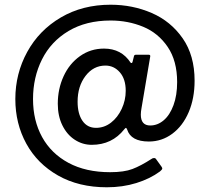

<svg xmlns="http://www.w3.org/2000/svg" viewBox="-20 -681 874 814"><path d="M433 113Q314 113 226 63Q138 13 91.5 -72Q45 -157 45 -261Q45 -369 95.5 -461Q146 -553 238 -607Q330 -661 449 -661Q542 -661 623 -626Q704 -591 754.5 -518.5Q805 -446 805 -339Q805 -264 780 -205.5Q755 -147 710.5 -114Q666 -81 611 -81Q535 -81 519 -132Q516 -139 514 -139Q512 -139 507 -133Q455 -67 369 -67Q330 -67 297 -88.5Q264 -110 244.5 -149.5Q225 -189 225 -241Q225 -304 249.5 -357.5Q274 -411 319 -443Q364 -475 421 -475Q495 -475 534 -415Q537 -413 539 -414Q541 -415 542 -419L548 -443Q549 -449 557 -449H610Q618 -449 617 -442L580 -223Q577 -207 577 -195Q577 -149 617 -149Q648 -149 674 -171Q700 -193 715.5 -235Q731 -277 731 -333Q731 -423 691 -482Q651 -541 587 -567.5Q523 -594 449 -594Q345 -594 270.5 -549.5Q196 -505 158 -429Q120 -353 120 -261Q120 -170 158.5 -100Q197 -30 270.5 9.5Q344 49 447 49Q506 49 541.5 35.5Q577 22 622 -7Q627 -11 633 -11Q639 -11 642 -6L665 26Q668 31 668 33Q668 38 658 46Q616 77 558 95Q500 113 433 113ZM387 -139Q422 -139 450.5 -161Q479 -183 496 -219.5Q513 -256 513 -296Q513 -346 488 -374.5Q463 -403 427 -403Q376 -403 342.5 -359Q309 -315 309 -250Q309 -199 329.5 -169Q350 -139 387 -139Z"/></svg>

Font: n
Style: Regular
Weight: 500
Designer: Pablo Impallari, Rodrigo Fuenzalida
Foundry: Impallari Type
Version: Version 1.002; ttfautohint (v1.5)